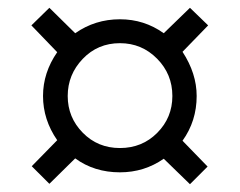

<svg xmlns="http://www.w3.org/2000/svg" viewBox="-20 -598 612 490"><path d="M89.8 -353Q89.8 -412.6 126 -464.8L60.1 -533.2L106 -578.1L171.9 -513.2Q222.7 -548.8 286.1 -548.8Q348.1 -548.8 397.9 -513.2L464.8 -578.1L511.2 -533.2L445.8 -465.8Q481.9 -410.6 481.9 -353Q481.9 -289.1 445.8 -238.8L509.8 -172.9L464.8 -127.9L397.9 -192.9Q348.1 -158.2 286.1 -158.2Q220.7 -158.2 171.9 -193.8L106 -128.9L61 -173.8L126 -240.2Q89.8 -292.5 89.8 -353ZM152.8 -353Q152.8 -298.3 191.2 -259.3Q229.5 -220.2 286.1 -220.2Q342.8 -220.2 381.3 -259Q419.9 -297.9 419.9 -353Q419.9 -408.7 380.9 -448.2Q341.8 -487.8 286.1 -487.8Q229.5 -487.8 191.2 -447.8Q152.8 -407.7 152.8 -353Z"/></svg>

Font: Zoram GWebM
Style: Regular
Weight: 400
Foundry: Ascender Corporation
Version: Version 1.000